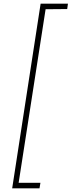

<svg xmlns="http://www.w3.org/2000/svg" viewBox="-20 -800 388 1040"><path d="M227 -750 344 -751 348 -780H200L46 220H194L199 190H81Z"/></svg>

Font: Jost ExtraLight
Style: Italic
Weight: 250
Italic angle: -5°
Version: Version 3.710